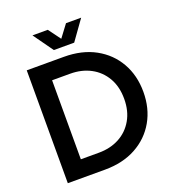

<svg xmlns="http://www.w3.org/2000/svg" viewBox="-155 -999 1013 1119"><g transform="rotate(-20 351.5 -440.0)"><path d="M73 0V-700H303Q415 -700 497 -655Q579 -610 624 -531Q669 -452 669 -350Q669 -248 624 -169Q579 -90 497 -45Q415 0 303 0ZM192 -105H304Q375 -105 430.5 -134.5Q486 -164 518 -219.5Q550 -275 550 -350Q550 -426 518 -481Q486 -536 430.5 -565.5Q375 -595 304 -595H192ZM262 -757 174 -880H269L325 -804L382 -880H476L388 -757Z"/></g></svg>

Font: MuseoModerno Thin Medium
Style: Regular
Weight: 500
Version: Version 1.003